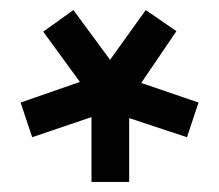

<svg xmlns="http://www.w3.org/2000/svg" viewBox="-20 -735 436 382"><path d="M139 -572 21 -531 44 -462 162 -502V-373H237V-500L352 -462L375 -531L261 -570L331 -673L270 -715L199 -616L126 -715L66 -672Z"/></svg>

Font: Geom
Style: Bold
Weight: 700
Version: Version 1.102